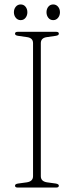

<svg xmlns="http://www.w3.org/2000/svg" viewBox="-20 -843 332 863"><path d="M163.5 -51Q163.5 -28 191 -23.5L231 -18Q244.5 -15.5 244.5 -8.5Q244.5 0 232.5 0H59.5Q47.5 0 47.5 -8.5Q47.5 -16 61 -18L101 -23.5Q128.5 -28 128.5 -51V-649Q128.5 -672 102.5 -676L61 -682Q47.5 -684 47.5 -691.5Q47.5 -700 59.5 -700H232.5Q244.5 -700 244.5 -691.5Q244.5 -684 231 -682L189.5 -676Q163.5 -672 163.5 -649ZM73 -752.5Q59.5 -752.5 51 -763Q42.5 -773.5 42.5 -788Q42.5 -802.5 51 -812.8Q59.5 -823 73 -823Q86.5 -823 94.8 -812.8Q103 -802.5 103 -788Q103 -773.5 94.8 -763Q86.5 -752.5 73 -752.5ZM219 -752.5Q205.5 -752.5 197.2 -763Q189 -773.5 189 -788Q189 -802.5 197.2 -812.8Q205.5 -823 219 -823Q232.5 -823 241 -812.8Q249.5 -802.5 249.5 -788Q249.5 -773.5 241 -763Q232.5 -752.5 219 -752.5Z"/></svg>

Font: Fraunces 72pt Soft Thin
Style: Regular
Weight: 100
Version: Version 1.000;[b76b70a41]